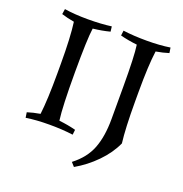

<svg xmlns="http://www.w3.org/2000/svg" viewBox="-123 -638 851 892"><g transform="rotate(20 302.5 -191.5)"><path d="M200 -488Q192 -434 192 -267Q192 -100 201 -33Q246 -28 284 -18L281 7Q229 0 164.5 0Q100 0 49 8L45 -18Q73 -27 108 -33Q117 -105 117 -237V-284Q117 -416 107 -488Q72 -494 44 -503L48 -529Q99 -521 163.5 -521Q228 -521 280 -528L283 -503Q245 -493 200 -488ZM426 -123V-283Q426 -434 418 -488Q373 -493 335 -503L338 -528Q390 -521 454.5 -521Q519 -521 570 -529L574 -503Q546 -494 511 -488Q501 -416 501 -284V-237Q501 -105 510 -33Q486 20 440 67Q394 114 338 146L321 127Q380 82 403 22.5Q426 -37 426 -123Z"/></g></svg>

Font: Almendra SC
Style: Regular
Weight: 400
Designer: Ana Sanfelippo
Foundry: Ana Sanfelippo
Version: Version 1.003